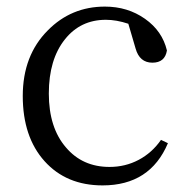

<svg xmlns="http://www.w3.org/2000/svg" viewBox="-20 -548 569 582"><path d="M291 14Q181 14 115 -59.5Q49 -133 49 -257Q49 -380 125 -456Q196 -528 298 -528Q367 -528 419.5 -491Q472 -454 486 -395Q480 -358 442 -358Q403 -358 391 -401L369 -476Q333 -488 301 -488Q224 -488 177 -429Q128 -368 128 -264.5Q128 -161 180 -101Q230 -42 312 -42Q360 -42 400.5 -63.5Q441 -85 468 -124L489 -114Q435 14 291 14Z"/></svg>

Font: GenRyuMin TW R
Style: Regular
Weight: 400
Version: Version 1.501;PS 1;hotconv 16.6.51;makeotf.lib2.5.65220